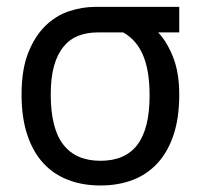

<svg xmlns="http://www.w3.org/2000/svg" viewBox="-20 -539 600 569"><path d="M511.2 -258.8Q511.2 -189.9 494.4 -139.4Q477.5 -88.9 446.8 -55.4Q416 -22 373 -5.6Q330.1 10.7 277.8 10.7Q225.6 10.7 182.4 -5.6Q139.2 -22 108.4 -55.4Q77.6 -88.9 60.8 -139.6Q43.9 -190.4 43.9 -259.3Q43.9 -332.5 63.5 -382.1Q83 -431.6 114.3 -462.2Q145.5 -492.7 184.3 -505.6Q223.1 -518.6 262.2 -518.6H511.2V-442.9H448.7Q475.1 -415 493.2 -369.1Q511.2 -323.2 511.2 -258.8ZM269 -442.9Q237.3 -442.9 211.9 -432.9Q186.5 -422.9 168.2 -400.6Q149.9 -378.4 140.1 -343.5Q130.4 -308.6 130.4 -258.8Q130.4 -158.7 167.5 -110.6Q204.6 -62.5 277.8 -62.5Q351.1 -62.5 387.2 -110.1Q423.3 -157.7 423.3 -255.9Q423.3 -294.4 418.2 -324.5Q413.1 -354.5 403.1 -377.2Q393.1 -399.9 378.7 -416Q364.3 -432.1 345.2 -442.9Z"/></svg>

Font: Arian AMU
Style: Regular
Weight: 400
Designer: Ruben Hakobyan (Tarumian)
Foundry: Ruben Hakobyan (Tarumian)
Version: Version 4.003